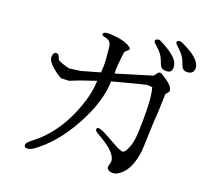

<svg xmlns="http://www.w3.org/2000/svg" viewBox="-118 -976 1236 1135"><g transform="rotate(15 500.0 -409.0)"><path d="M851 -680Q851 -645 817.5 -645Q784 -645 775 -671L766 -701Q756 -735 729 -764Q702 -793 702 -797V-799Q702 -813 726 -813Q730 -813 736 -809Q842 -745 850 -695Q851 -687 851 -680ZM978 -711Q978 -671 937 -671Q909 -671 900 -697L891 -727Q882 -758 855 -788.5Q828 -819 828 -823Q828 -837 846 -837Q850 -837 856 -835Q978 -768 978 -711ZM750 -600Q768 -622 773 -624.5Q778 -627 783 -627Q788 -627 806 -613Q865 -569 865 -541Q865 -531 855 -523Q845 -515 844 -510L831 -402Q822 -351 811 -258Q800 -165 797 -151Q773 -38 713 2Q687 19 669.5 19Q652 19 640 11Q628 3 628 -6Q628 -15 633.5 -27.5Q639 -40 639 -49Q639 -97 553 -160L521 -183Q503 -196 503 -203Q503 -216 515 -216Q529 -216 569 -190L640 -142Q671 -121 691 -118Q706 -129 707 -131Q732 -167 741 -210Q750 -253 757.5 -331.5Q765 -410 765 -455Q765 -500 759 -532Q733 -537 724.5 -537Q716 -537 515 -502Q502 -375 402 -224.5Q302 -74 177 -1Q159 9 143 9.5Q127 10 123.5 3.5Q120 -3 120 -7Q120 -22 156 -44Q286 -125 369 -285Q424 -390 435 -484Q385 -472 334 -459L274 -441L226 -443Q202 -456 169.5 -489.5Q137 -523 137 -545Q137 -555 141.5 -567.5Q146 -580 159 -580Q172 -580 177 -566L184 -545Q200 -530 255 -512L325 -515L444 -538Q452 -585 452 -613Q452 -641 452 -647V-691Q452 -730 425 -740Q398 -750 396 -752Q394 -754 394 -757Q394 -772 419 -772Q444 -772 489.5 -761.5Q535 -751 564 -728Q572 -722 572 -715.5Q572 -709 558.5 -700.5Q545 -692 544 -685Q523 -589 523 -552Q550 -557 750 -600Z"/></g></svg>

Font: Sawarabi Mincho
Style: Regular
Weight: 400
Version: Version 1.00